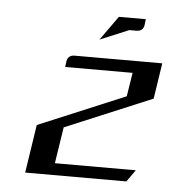

<svg xmlns="http://www.w3.org/2000/svg" viewBox="-39 -459 451 496"><g transform="rotate(5 186.0 -211.0)"><path d="M43.9 0 63 -125 288.1 -219.2 297.9 -280.8H123L125 -295.9Q127.9 -312 145 -312H372.1L357.9 -219.2L132.8 -125L118.2 -30.8H328.1L306.2 0ZM205.1 -358.9 250 -421.9H319.8L317.9 -405.8Q314.9 -390.1 297.9 -390.1H279.8Z"/></g></svg>

Font: Hhenum
Style: Italic
Weight: 400
Designer: T. Christopher White
Version: Version 1.0